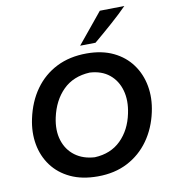

<svg xmlns="http://www.w3.org/2000/svg" viewBox="-102 -1054 1019 1154"><g transform="rotate(-10 407.5 -477.5)"><path d="M401.5 12.5Q305.5 12.5 235.5 -20.5Q165.5 -53.5 123 -111Q80.5 -168.5 67.2 -242.5Q54 -316.5 71.5 -398Q93 -499 145.8 -572.8Q198.5 -646.5 278.5 -686.8Q358.5 -727 462.5 -727Q556 -727 625 -693.8Q694 -660.5 736.2 -602.5Q778.5 -544.5 792 -469.8Q805.5 -395 787.5 -312Q767 -216 715 -142.8Q663 -69.5 583.8 -28.5Q504.5 12.5 401.5 12.5ZM403.5 -104Q501.5 -108.5 563.2 -169.5Q625 -230.5 645 -328Q661.5 -405.5 644 -468Q626.5 -530.5 579.8 -568.5Q533 -606.5 461 -610.5Q360 -605.5 297.5 -543.5Q235 -481.5 213 -380Q196.5 -302.5 215.8 -241.5Q235 -180.5 283.8 -144.2Q332.5 -108 403.5 -104ZM432.5 -779.5Q472 -827 509.5 -873.2Q547 -919.5 585.5 -966L735.5 -968.5Q695.5 -927.5 638 -876.8Q580.5 -826 526.5 -781Z"/></g></svg>

Font: Commissioner Loud SemiBold
Style: Italic
Weight: 600
Italic angle: -12°
Designer: Kostas Bartsokas
Foundry: Kostas Bartsokas
Version: Version 1.000; ttfautohint (v1.8.3)